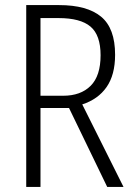

<svg xmlns="http://www.w3.org/2000/svg" viewBox="-20 -734 523 754"><path d="M212 -714Q322 -714 377 -668.5Q432 -623 432 -519Q432 -440 398.5 -392Q365 -344 303 -324L465 0H401L251 -310H139V0H83V-714ZM210 -663H139V-358H228Q297 -358 336 -397Q375 -436 375 -517Q375 -596 335.5 -629.5Q296 -663 210 -663Z"/></svg>

Font: Noto Sans Gurmukhi UI Condensed Light
Style: Regular
Weight: 300
Width: 3
Designer: Jelle Bosma - Monotype Design Team
Foundry: Monotype Imaging Inc.
Version: Version 2.004; ttfautohint (v1.8.4.7-5d5b)